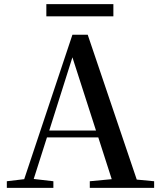

<svg xmlns="http://www.w3.org/2000/svg" viewBox="-20 -908 775 928"><path d="M204 -829H528V-888H204ZM330 -631 444 -277H218ZM414 0H725V-32L641 -40L404 -740H330L97 -42L13 -32V0H238V-32L143 -43L207 -244H455L520 -42L414 -32Z"/></svg>

Font: Noto Serif CJK KR SemiBold
Style: Regular
Weight: 600
Designer: Ryoko NISHIZUKA 西塚涼子 (kana & ideographs); Frank Grießhammer (Latin, Greek & Cyrillic); Wenlong ZHANG 张文龙 (bopomofo); San
Foundry: Adobe
Version: Version 2.001;hotconv 1.1.0;makeotfexe 2.6.0